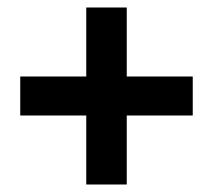

<svg xmlns="http://www.w3.org/2000/svg" viewBox="-20 -586 568 512"><path d="M210 -94V-278H34V-382H210V-566H318V-382H494V-278H318V-94Z"/></svg>

Font: Toshiba Sans
Style: Bold
Weight: 700
Designer: Paul D. Hunt
Foundry: Toshiba Corporation
Version: Version 2.020;PS 2.0;hotconv 1.0.86;makeotf.lib2.5.63406